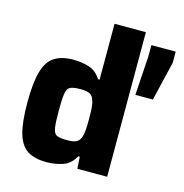

<svg xmlns="http://www.w3.org/2000/svg" viewBox="-110 -844 911 953"><g transform="rotate(15 345.5 -367.5)"><path d="M212 8Q153 8 116 -14.5Q79 -37 62 -94Q45 -151 45 -254Q45 -356 61.5 -413.5Q78 -471 115 -494.5Q152 -518 211 -518Q256 -518 293 -506Q330 -494 354 -456H362V-743H523V0H370L366 -61H358Q335 -18 295 -5Q255 8 212 8ZM284 -124Q315 -124 330.5 -131.5Q346 -139 353 -159Q359 -176 360.5 -199.5Q362 -223 362 -255Q362 -286 360.5 -309Q359 -332 353 -348Q347 -370 331 -378Q315 -386 284 -386Q248 -386 231.5 -378.5Q215 -371 210.5 -343Q206 -315 206 -255Q206 -194 210.5 -166Q215 -138 231.5 -131Q248 -124 284 -124ZM553 -429 566 -631V-688H691V-631L643 -429Z"/></g></svg>

Font: Saira
Style: Bold
Weight: 700
Designer: Hector Gatti with collaboration of the Omnibus-Type team
Foundry: Omnibus-Type
Version: Version 1.100; ttfautohint (v1.8.3)